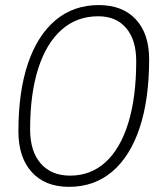

<svg xmlns="http://www.w3.org/2000/svg" viewBox="-20 -723 626 753"><path d="M250.5 9.8Q157.2 9.8 104.7 -47.9Q52.2 -105.5 52.2 -208Q52.2 -363.8 89.8 -474.4Q127.4 -585 198 -644Q268.6 -703.1 367.2 -703.1Q460.4 -703.1 512.7 -647Q564.9 -590.8 564.9 -490.7Q564.9 -333.5 527.6 -221.4Q490.2 -109.4 419.9 -49.8Q349.6 9.8 250.5 9.8ZM254.9 -34.2Q336.4 -34.2 394.5 -87.6Q452.6 -141.1 483.4 -241.7Q514.2 -342.3 514.2 -483.4Q514.2 -566.4 474.9 -612.8Q435.5 -659.2 365.2 -659.2Q281.2 -659.2 221.4 -606.2Q161.6 -553.2 129.9 -454.1Q98.1 -355 98.1 -215.3Q98.1 -129.9 139.6 -82Q181.2 -34.2 254.9 -34.2Z"/></svg>

Font: Cascadia Mono ExtraLight
Style: Italic
Weight: 200
Italic angle: -10°
Monospace: yes
Designer: Aaron Bell
Foundry: Saja Typeworks
Version: Version 2404.023; ttfautohint (v1.8.4)